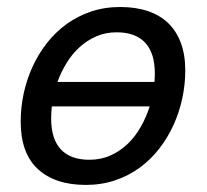

<svg xmlns="http://www.w3.org/2000/svg" viewBox="-20 -519 590 548"><path d="M225.1 8.8Q137.2 8.8 88.1 -36.4Q39.1 -81.5 39.1 -171.9Q39.1 -212.4 47.6 -252.2Q56.2 -292 72.8 -328.4Q89.4 -364.7 113.8 -396Q138.2 -427.2 169.9 -450.2Q201.7 -473.1 240 -486.1Q278.3 -499 323.2 -499Q367.2 -499 401.6 -487.5Q436 -476.1 459.7 -453.4Q483.4 -430.7 496.1 -396.7Q508.8 -362.8 508.8 -317.9Q508.8 -277.8 500.2 -238Q491.7 -198.2 475.1 -161.9Q458.5 -125.5 434.1 -94.2Q409.7 -63 378.2 -40Q346.7 -17.1 308.1 -4.2Q269.5 8.8 225.1 8.8ZM126 -181.2Q126 -122.1 153.8 -92.5Q181.6 -63 234.9 -63Q268.1 -63 295.7 -75.4Q323.2 -87.9 344.7 -108.6Q366.2 -129.4 381.8 -157Q397.5 -184.6 407.2 -215.3H127.9Q127 -206.5 126.5 -198Q126 -189.5 126 -181.2ZM421.9 -309.1Q421.9 -368.2 394 -397.5Q366.2 -426.8 313 -426.8Q281.2 -426.8 254.9 -415.3Q228.5 -403.8 207.3 -384.5Q186 -365.2 170.2 -339.4Q154.3 -313.5 144 -285.2H420.9Q421.4 -291 421.6 -297.1Q421.9 -303.2 421.9 -309.1Z"/></svg>

Font: Code New Roman
Style: Italic
Weight: 400
Italic angle: -11°
Monospace: yes
Designer: Sam Radian
Foundry: Code New Roman
Version: Version 1.508 October 19, 2014